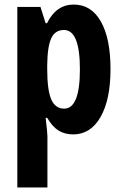

<svg xmlns="http://www.w3.org/2000/svg" viewBox="-20 -574 536 834"><path d="M184.1 -473.1Q224.1 -554.2 300.3 -554.2Q376.5 -554.2 418.2 -480.5Q460 -406.7 460 -273.9Q460 -141.1 416.7 -65.7Q373.5 9.8 297.9 9.8Q261.7 9.8 234.9 -6.6Q208 -22.9 185.1 -62H178.2Q186 2.4 186 18.1V240.2H55.2V-543.9H155.8L178.2 -473.1ZM185.1 -273.9Q185.1 -183.6 202.4 -142.8Q219.7 -102.1 258.8 -102.1Q327.1 -102.1 327.1 -272.9Q327.1 -443.8 257.8 -443.8Q219.7 -443.8 202.9 -408.4Q186 -373 185.1 -291Z"/></svg>

Font: Open Sans Hebrew Condensed
Style: Bold
Weight: 700
Width: 3
Foundry: Ascender Corporation, Yanek Iontef
Version: Version 2.001;PS 002.001;hotconv 1.0.70;makeotf.lib2.5.58329